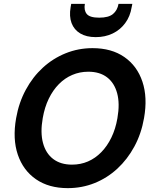

<svg xmlns="http://www.w3.org/2000/svg" viewBox="-20 -961 798 993"><path d="M330.4 12Q232.7 12 166.2 -33.8Q99.8 -79.6 72.1 -161.1Q44.4 -242.6 63.4 -350Q77.4 -430 113.3 -496.5Q149.2 -563 201.6 -611Q253.9 -659 319.6 -685.5Q385.3 -712 458.4 -712Q557 -712 623.2 -666Q689.4 -620 716.6 -538.5Q743.9 -457 724.9 -350Q710.9 -269.6 675 -203.3Q639.1 -137 587 -88.8Q534.8 -40.6 469.6 -14.3Q404.4 12 330.4 12ZM352.2 -109.5Q396.9 -109.5 435.1 -126Q473.3 -142.6 503.9 -174Q534.6 -205.3 556.1 -249.7Q577.7 -294.1 587.3 -350Q600.4 -424.8 586 -478.4Q571.6 -532.1 533.7 -561.1Q495.8 -590.1 436.7 -590.1Q392.4 -590.1 353.7 -573.5Q315 -557 284.4 -525.8Q253.7 -494.7 232.2 -450.5Q210.7 -406.3 201 -350Q187.9 -275.8 202.3 -221.9Q216.7 -167.9 255.1 -138.7Q293.6 -109.5 352.2 -109.5ZM475.2 -769Q426.9 -769 395.1 -788Q363.3 -806.9 350.1 -841.7Q337 -876.5 345.3 -924.2L348.3 -941.1H418.9Q413 -907.7 428.8 -888.6Q444.5 -869.6 493.1 -869.6Q541.7 -869.6 564.4 -888.6Q587.2 -907.7 593 -941.1H664.5L660.9 -923.6Q653.2 -875.9 627.3 -841.1Q601.4 -806.3 562.5 -787.7Q523.6 -769 475.2 -769Z"/></svg>

Font: DM Sans 9pt
Style: Italic
Weight: 400
Italic angle: -10°
Designer: Colophon Foundry, Jonny Pinhorn
Foundry: Colophon Foundry
Version: Version 4.004